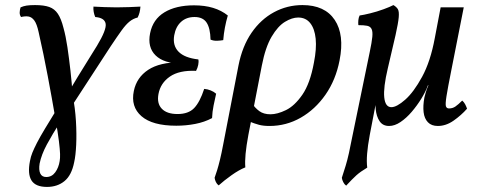

<svg xmlns="http://www.w3.org/2000/svg" viewBox="-20 -487 1892 756"><path d="M165 249Q120 249 104 223.5Q88 198 98 147Q101 130 107.5 114Q114 98 125.5 75.5Q137 53 157.5 19Q178 -15 210 -67L220 -11Q186 42 164.5 82Q143 122 136 157Q132 182 138.5 196Q145 210 162 210Q184 210 197.5 191.5Q211 173 215 147Q217 136 216.5 119Q216 102 212 69Q208 36 198 -21Q191 -62 183.5 -103.5Q176 -145 168 -187.5Q160 -230 151 -273.5Q142 -317 132 -361Q125 -393 115 -406.5Q105 -420 92 -422Q79 -424 63 -420Q57 -428 57.5 -438.5Q58 -449 61 -458Q72 -463 84.5 -465Q97 -467 118 -467Q153 -467 174 -459.5Q195 -452 208 -432.5Q221 -413 230 -377Q239 -345 245.5 -301Q252 -257 257.5 -208Q263 -159 266 -112Q276 -61 279 -10.5Q282 40 280 83Q278 126 272 152Q262 203 234 226Q206 249 165 249ZM250 -50 238 -103Q262 -145 287 -186Q312 -227 332.5 -259.5Q353 -292 362 -307Q400 -370 396 -393.5Q392 -417 355 -420Q351 -429 349 -440Q347 -451 348 -461Q367 -460 391.5 -459Q416 -458 439 -458Q462 -458 488.5 -459Q515 -460 533 -461Q532 -448 529.5 -438Q527 -428 522 -418Q505 -414 490.5 -402.5Q476 -391 459 -367.5Q442 -344 416 -305Z M674 8Q580 8 537 -29.5Q494 -67 507 -129Q518 -182 563.5 -212Q609 -242 690 -242L693 -237Q625 -237 592.5 -269Q560 -301 571 -356Q582 -411 627.5 -438.5Q673 -466 744 -466Q786 -466 819 -456Q852 -446 877 -426Q870 -402 865.5 -378Q861 -354 859 -329Q848 -327 834.5 -326.5Q821 -326 809 -331Q808 -376 793.5 -398Q779 -420 746 -420Q714 -420 693 -401Q672 -382 666 -348Q659 -308 683 -283.5Q707 -259 761 -253Q763 -244 760.5 -231.5Q758 -219 752 -208Q686 -211 649 -185.5Q612 -160 604 -117Q597 -80 617 -59Q637 -38 679 -38Q722 -38 744.5 -61.5Q767 -85 784 -137Q797 -136 809.5 -131Q822 -126 831 -118Q826 -96 821 -71.5Q816 -47 815 -22Q785 -6 748.5 1Q712 8 674 8Z M841 243Q834 238 830 229.5Q826 221 825 213Q830 199 835 183Q840 167 846 142.5Q852 118 859 81L919 -229Q934 -305 970.5 -358Q1007 -411 1059 -439Q1111 -467 1171 -467Q1259 -467 1298 -408.5Q1337 -350 1317 -249Q1302 -172 1261.5 -114Q1221 -56 1164 -23.5Q1107 9 1041 9Q1017 9 1000 4.5Q983 0 958 -10L970 -83Q984 -62 1001 -49.5Q1018 -37 1045 -37Q1072 -37 1106 -53.5Q1140 -70 1170.5 -114Q1201 -158 1216 -240Q1227 -295 1223 -334.5Q1219 -374 1201.5 -396Q1184 -418 1154 -418Q1130 -418 1102 -401Q1074 -384 1049.5 -342.5Q1025 -301 1011 -229L958 44Q950 87 947 118.5Q944 150 946 172Q921 182 891.5 203Q862 224 841 243Z M1343 244Q1336 239 1331.5 230Q1327 221 1326 213Q1330 199 1335.5 183Q1341 167 1347.5 142.5Q1354 118 1361 81L1436 -283Q1444 -321 1446 -342Q1448 -363 1443 -373Q1438 -383 1425.5 -385.5Q1413 -388 1391 -388Q1390 -397 1391 -407.5Q1392 -418 1396 -426Q1411 -428 1437.5 -434.5Q1464 -441 1490 -450.5Q1516 -460 1529 -467Q1541 -460 1546.5 -451Q1552 -442 1550 -419Q1548 -396 1537.5 -349Q1527 -302 1507 -218Q1489 -142 1493 -103.5Q1497 -65 1521 -65Q1542 -65 1575.5 -94.5Q1609 -124 1642 -184.5Q1675 -245 1692 -337L1715 -458H1806L1757 -210Q1743 -140 1738 -108Q1733 -76 1736 -68Q1739 -60 1748 -60Q1762 -60 1773 -67.5Q1784 -75 1800 -91Q1807 -85 1811.5 -76.5Q1816 -68 1819 -59Q1796 -33 1766 -12Q1736 9 1704 9Q1679 9 1665 -5.5Q1651 -20 1648 -45Q1645 -70 1651 -103Q1653 -111 1656.5 -123.5Q1660 -136 1667 -151H1665Q1656 -126 1639 -98.5Q1622 -71 1601 -46.5Q1580 -22 1557 -6.5Q1534 9 1512 9Q1487 9 1474.5 -10Q1462 -29 1459.5 -56.5Q1457 -84 1461 -108L1465 -107L1436 44Q1428 87 1425.5 118.5Q1423 150 1426 173Q1399 189 1383 203.5Q1367 218 1343 244Z"/></svg>

Font: Vollkorn
Style: Italic
Weight: 400
Italic angle: -11°
Designer: Friedrich Althausen
Foundry: Friedrich Althausen
Version: Version 5.001